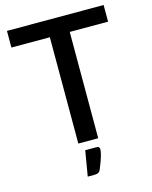

<svg xmlns="http://www.w3.org/2000/svg" viewBox="-133 -806 861 1086"><g transform="rotate(-15 298.0 -263.0)"><path d="M581 -622.5H356.5V0H240V-622.5H15V-720H581ZM333 46.5Q346 46.5 349 52.2Q352 58 352 64Q352 68.5 350.8 76.8Q349.5 85 346 98Q342.5 111 335.8 129.8Q329 148.5 318.5 174Q313 186.5 304.2 190.5Q295.5 194.5 281 194.5H243L268 46.5Z"/></g></svg>

Font: LatoLatin Semibold
Style: Regular
Weight: 600
Designer: Lukasz Dziedzic with Adam Twardoch and Botio Nikoltchev
Foundry: tyPoland Lukasz Dziedzic
Version: Version 2.015; 2015-08-06; http://www.latofonts.com/